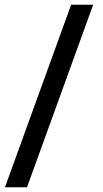

<svg xmlns="http://www.w3.org/2000/svg" viewBox="-20 -731 436 812"><path d="M94.2 61H1L280.8 -710.9H374Z"/></svg>

Font: Vazir Medium
Style: Medium
Weight: 500
Designer: Saber Rastikerdar
Foundry: Saber Rastikerdar
Version: Version 30.0.0